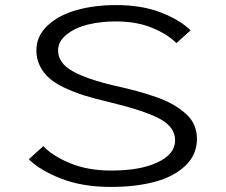

<svg xmlns="http://www.w3.org/2000/svg" viewBox="-20 -726 890 757"><path d="M416.5 11Q305 11 221.2 -21.8Q137.5 -54.5 93.5 -98L151 -150Q184.5 -112.5 255.2 -83Q326 -53.5 418.5 -53.5Q533.5 -53.5 602 -86.2Q670.5 -119 670.5 -172.5Q670.5 -225.5 608.8 -258.2Q547 -291 404.5 -325Q351 -337.5 311.2 -350Q271.5 -362.5 234.5 -380Q197.5 -397.5 174.2 -418Q151 -438.5 137.2 -466.2Q123.5 -494 123.5 -527.5Q123.5 -584 167.5 -625.2Q211.5 -666.5 281.8 -686.2Q352 -706 438.5 -706Q539 -706 614.2 -676.8Q689.5 -647.5 731.5 -606.5L675.5 -556Q641.5 -590.5 580.5 -616Q519.5 -641.5 436 -641.5Q376 -641.5 325.2 -628.8Q274.5 -616 241.8 -589.2Q209 -562.5 209 -527Q209 -477.5 266.5 -445.2Q324 -413 435 -387.5Q484.5 -376.5 521.2 -366.5Q558 -356.5 597 -342.8Q636 -329 663 -313.2Q690 -297.5 712.2 -278Q734.5 -258.5 745.5 -233.2Q756.5 -208 756.5 -178.5Q756.5 -115.5 710.2 -72Q664 -28.5 589 -8.8Q514 11 416.5 11Z"/></svg>

Font: League Mono Wide Light
Style: Regular
Weight: 300
Width: 8
Designer: Tyler Finck
Foundry: The League of Moveable Type / Tyler Finck
Version: Version 2.210